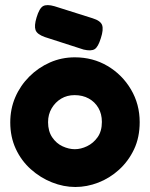

<svg xmlns="http://www.w3.org/2000/svg" viewBox="-20 -730 599 767"><path d="M281 17Q234 17 187.5 -1.5Q141 -20 103 -54Q65 -88 43 -135.5Q21 -183 21 -241Q21 -295 41 -341.5Q61 -388 97 -424Q133 -460 179.5 -480.5Q226 -501 279 -501Q351 -501 409.5 -466.5Q468 -432 503 -373Q538 -314 538 -242Q538 -181 515.5 -133.5Q493 -86 455.5 -52Q418 -18 372.5 -0.5Q327 17 281 17ZM279 -134Q303 -134 328 -146Q353 -158 370 -182Q387 -206 387 -243Q387 -275 373 -299Q359 -323 334.5 -336.5Q310 -350 278 -350Q248 -350 224.5 -336Q201 -322 186.5 -297.5Q172 -273 172 -242Q172 -206 188.5 -181.5Q205 -157 230 -145.5Q255 -134 279 -134ZM314 -532 159 -582Q128 -593 122 -610Q116 -627 126 -660Q137 -697 152 -705.5Q167 -714 198 -705L350 -657Q382 -647 388 -629.5Q394 -612 383 -578Q372 -542 358 -533.5Q344 -525 314 -532Z"/></svg>

Font: Fredoka Light SemiBold
Style: Regular
Weight: 600
Version: Version 2.001